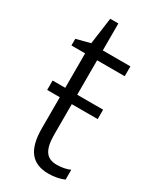

<svg xmlns="http://www.w3.org/2000/svg" viewBox="-175 -712 637 777"><g transform="rotate(30 143.5 -324.0)"><path d="M267 -50V-4Q234 10 194 10Q136 10 108 -25.5Q80 -61 80 -135V-281H21V-325H80V-486H16V-517L81 -534L98 -658H136V-532H265V-486H136V-325H257V-281H136V-138Q136 -87 152 -62.5Q168 -38 205 -38Q240 -38 267 -50Z"/></g></svg>

Font: Noto Sans UI NarrowLight
Style: Regular
Weight: 300
Width: 4
Designer: Monotype Design Team
Foundry: Monotype Imaging Inc.
Version: Version 1.001